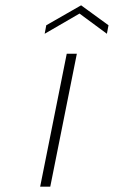

<svg xmlns="http://www.w3.org/2000/svg" viewBox="-20 -702 440 722"><path d="M231 -500H269L169 0H131ZM382 -575 279 -651 148 -575 154 -607 285 -682 388 -607Z"/></svg>

Font: Albert Sans ExtraLight
Style: Italic
Weight: 250
Italic angle: -11.25°
Designer: Andreas Rasmussen
Foundry: a.Foundry
Version: Version 1.025